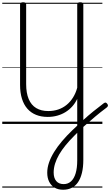

<svg xmlns="http://www.w3.org/2000/svg" viewBox="-20 -1099 978 1703"><path d="M540 584Q496 584 464.5 565.5Q433 547 416 513Q399 479 399 433Q399 389 414.5 343.5Q430 298 459 250.5Q488 203 529.5 154Q571 105 622 56Q671 9 717 -33Q763 -75 809 -112Q855 -149 900 -183Q911 -191 918 -189Q925 -187 933 -176Q939 -167 937 -159.5Q935 -152 926 -145Q871 -104 821 -62Q771 -20 725 21.5Q679 63 637 107Q595 149 561.5 190Q528 231 504.5 271.5Q481 312 468.5 352Q456 392 456 431Q456 480 479 507Q502 534 545 534Q583 534 610 509.5Q637 485 651 438Q665 391 665 324V-222Q647 -184 620.5 -154.5Q594 -125 560.5 -104.5Q527 -84 487.5 -73Q448 -62 403 -62Q345 -62 299.5 -80.5Q254 -99 222.5 -135Q191 -171 174.5 -224Q158 -277 158 -347V-1059Q158 -1069 164.5 -1074Q171 -1079 185 -1079Q199 -1079 205.5 -1074Q212 -1069 212 -1059V-353Q212 -274 234.5 -220.5Q257 -167 301 -140.5Q345 -114 408 -114Q456 -114 497 -128Q538 -142 571 -169Q604 -196 628 -234.5Q652 -273 665 -321V-1059Q665 -1069 671 -1074Q677 -1079 691 -1079Q706 -1079 712.5 -1074Q719 -1069 719 -1059V319Q719 384 707 433.5Q695 483 672.5 516.5Q650 550 616.5 567Q583 584 540 584ZM0 555H888V565H0ZM0 -20H888V0H0ZM0 -505H888V-500H0ZM0 -1075H888V-1065H0Z"/></svg>

Font: Playwrite AR Guides
Style: Regular
Weight: 400
Designer: Veronika Burian, José Scaglione
Foundry: TypeTogether
Version: Version 1.003